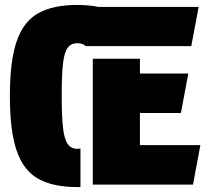

<svg xmlns="http://www.w3.org/2000/svg" viewBox="-20 -748 847 778"><path d="M293 10Q195 10 135 -23.5Q75 -57 47.5 -137.5Q20 -218 20 -359Q20 -500 47.5 -580.5Q75 -661 135 -694.5Q195 -728 293 -728Q317 -728 338.5 -726Q360 -724 379 -720H785L755 -561H327Q315 -573 293 -573Q269 -573 255 -555.5Q241 -538 235.5 -492.5Q230 -447 230 -361Q230 -276 235.5 -229Q241 -182 255 -163.5Q269 -145 293 -145Q302 -145 306 -146V10ZM356 0V-510H547V-450H743L713 -290H547V-160H792L762 0Z"/></svg>

Font: Protest Guerrilla
Style: Regular
Weight: 400
Designer: Octavio Pardo
Foundry: Ashler Design
Version: Version 2.005; ttfautohint (v1.8.4.7-5d5b)